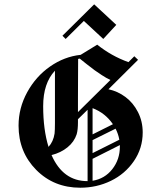

<svg xmlns="http://www.w3.org/2000/svg" viewBox="-20 -857 712 897"><path d="M286.7 -675 271.7 -690 420 -836.7 523.3 -740.8 462.5 -675 371.7 -759.2ZM412.5 -202.5V-141.7L537.5 -204.2Q532.5 -231.7 520 -255.8ZM412.5 -229.2 507.5 -276.7Q471.7 -329.2 412.5 -351.7Q412.5 -331.7 412.5 -290.4Q412.5 -249.2 412.5 -229.2ZM412.5 -115V-12.5Q469.2 -21.7 504.6 -66.7Q540 -111.7 540 -171.7Q540 -175 540 -179.2ZM206.7 -170.8Q229.2 -195 235 -233.3Q236.7 -249.2 236.7 -281.7Q236.7 -322.5 236.7 -404.2Q236.7 -485.8 236.7 -526.7Q181.7 -468.3 181.7 -360.8Q181.7 -251.7 206.7 -170.8ZM220.8 -132.5Q274.2 -10.8 388.3 -10.8Q389.2 -10.8 389.2 -10.8Q389.2 -66.7 389.2 -177.5Q389.2 -288.3 389.2 -344.2L344.2 -300V-285.8Q344.2 -250.8 338.3 -230Q326.7 -194.2 295.4 -168.8Q264.2 -143.3 220.8 -132.5ZM345 -581.7 344.2 -400.8V-333.3L495.8 -483.3Q477.5 -491.7 455.4 -506.2Q433.3 -520.8 422.9 -528.3Q412.5 -535.8 383.8 -558.3Q355 -580.8 352.5 -583.3Q348.3 -582.5 345 -581.7ZM486.7 -440Q530 -430.8 566.2 -403.8Q602.5 -376.7 624.6 -333.3Q646.7 -290 646.7 -238.3Q646.7 -164.2 605.4 -104.2Q564.2 -44.2 497.9 -12.1Q431.7 20 355 20Q231.7 20 149.2 -63.3Q66.7 -146.7 66.7 -270Q66.7 -352.5 107.1 -426.2Q147.5 -500 213.8 -546.2Q280 -592.5 356.7 -600.8L434.2 -648.3Q500.8 -595 580 -566.7L607.5 -594.2L625 -577.5Z"/></svg>

Font: Chomsky
Style: Regular
Weight: 400
Version: Version 2.3